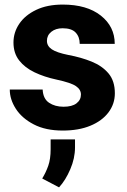

<svg xmlns="http://www.w3.org/2000/svg" viewBox="-20 -558 553 835"><path d="M332 -147Q332 -168.5 310.5 -183.3Q289.1 -198.2 225.6 -211.9Q172.9 -223.1 130.4 -243.4Q87.9 -263.7 63.2 -295.4Q38.6 -327.1 38.6 -373Q38.6 -417.5 64 -454.8Q89.4 -492.2 137.5 -515.1Q185.5 -538.1 252.9 -538.1Q357.9 -538.1 418.5 -490.2Q479 -442.4 479 -367.2H326.7Q326.7 -397.5 309.1 -416.3Q291.5 -435.1 252.4 -435.1Q222.2 -435.1 203.1 -419.7Q184.1 -404.3 184.1 -380.4Q184.1 -357.9 205.3 -343.5Q226.6 -329.1 277.8 -318.8Q333 -308.6 378.7 -290Q424.3 -271.5 451.9 -238.8Q479.5 -206.1 479.5 -152.3Q479.5 -106 451.7 -69.1Q423.8 -32.2 373 -11.2Q322.3 9.8 252.9 9.8Q178.2 9.8 126.7 -17.1Q75.2 -43.9 48.8 -85Q22.5 -126 22.5 -168.5H165.5Q167.5 -128.4 193.4 -111.1Q219.2 -93.8 256.3 -93.8Q293.5 -93.8 312.7 -108.6Q332 -123.5 332 -147ZM306.2 48.3V83Q306.2 130.4 285.6 178.2Q265.1 226.1 236.8 256.8L163.6 218.3Q179.7 191.9 189.9 162.8Q200.2 133.8 200.2 90.8V48.3Z"/></svg>

Font: Vazirmatn UI ExtraBold
Style: Regular
Weight: 800
Designer: Saber Rastikerdar
Foundry: Saber Rastikerdar
Version: Version 33.003